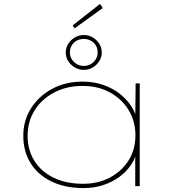

<svg xmlns="http://www.w3.org/2000/svg" viewBox="-20 -951 895 981"><path d="M408 10Q312 10 242.5 -24Q173 -58 136 -118Q99 -178 99 -257Q99 -336 139 -398.5Q179 -461 247 -497.5Q315 -534 402 -534Q460 -534 509.5 -516.5Q559 -499 595.5 -469Q632 -439 654.5 -402.5Q677 -366 680 -329H671L673 -525H694V0H671V-186L683 -201Q678 -155 654.5 -116.5Q631 -78 593 -49.5Q555 -21 508 -5.5Q461 10 408 10ZM405 -12Q482 -12 542 -44Q602 -76 637 -131.5Q672 -187 672 -259Q672 -331 637.5 -388Q603 -445 542 -478.5Q481 -512 403 -512Q321 -512 257 -478.5Q193 -445 157 -387.5Q121 -330 121 -257Q121 -186 155 -130.5Q189 -75 253 -43.5Q317 -12 405 -12ZM408 -594Q384 -594 363 -606Q342 -618 329 -638Q316 -658 316 -682Q316 -707 328.5 -727Q341 -747 362 -759.5Q383 -772 408 -772Q434 -772 454.5 -759.5Q475 -747 487.5 -727Q500 -707 500 -682Q500 -659 487 -638.5Q474 -618 453.5 -606Q433 -594 408 -594ZM408 -614Q438 -614 458.5 -634.5Q479 -655 479 -682Q479 -714 458.5 -733Q438 -752 408 -752Q377 -752 357 -732.5Q337 -713 337 -682Q337 -655 358 -634.5Q379 -614 408 -614ZM361 -806 351 -821 491 -931 505 -910Z"/></svg>

Font: Lexend Peta Thin
Style: Regular
Weight: 250
Version: Version 1.007